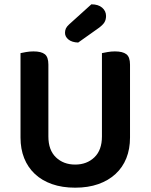

<svg xmlns="http://www.w3.org/2000/svg" viewBox="-20 -853 697 889"><path d="M328 16Q268 16 221 -0.5Q174 -17 141.5 -47.5Q109 -78 92 -120.5Q75 -163 75 -216V-607Q83 -609 100.5 -612Q118 -615 135 -615Q171 -615 187.5 -602Q204 -589 204 -554V-221Q204 -158 239 -124.5Q274 -91 328 -91Q382 -91 417 -124.5Q452 -158 452 -221V-607Q461 -609 478 -612Q495 -615 512 -615Q548 -615 565 -602Q582 -589 582 -554V-216Q582 -163 565 -120.5Q548 -78 515 -47.5Q482 -17 435 -0.5Q388 16 328 16ZM403 -833Q435 -833 453 -817.5Q471 -802 471 -779Q471 -762 463.5 -749.5Q456 -737 435 -722L342 -656Q313 -657 297 -670Q281 -683 281 -701Q281 -712 285 -721Q289 -730 300 -740Z"/></svg>

Font: Baloo Tammudu 2 SemiBold
Style: Regular
Weight: 600
Designer: Maithili Shingre, Omkar Shende and Ek Type
Foundry: Ek Type
Version: Version 1.640;hotconv 1.0.111;makeotfexe 2.5.65597; ttfautoh